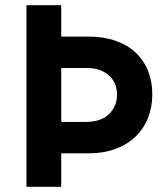

<svg xmlns="http://www.w3.org/2000/svg" viewBox="-20 -720 639 740"><path d="M216 -579H321Q379 -579 425 -563Q471 -547 502.5 -517.5Q534 -488 550.5 -447Q567 -406 567 -356Q567 -307 550.5 -265.5Q534 -224 502.5 -193.5Q471 -163 425 -146Q379 -129 321 -129H216V0H82V-700H216ZM216 -458V-250H309Q370 -250 400.5 -280.5Q431 -311 431 -355Q431 -376 424 -394.5Q417 -413 402.5 -427Q388 -441 366 -449.5Q344 -458 314 -458Z"/></svg>

Font: Tilda Sans Bold
Style: Regular
Weight: 700
Designer: ParaType Ltd
Foundry: ParaType Ltd
Version: Version 1.009